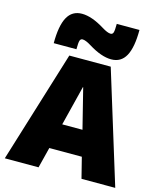

<svg xmlns="http://www.w3.org/2000/svg" viewBox="-142 -1107 1016 1209"><g transform="rotate(15 366.0 -502.5)"><path d="M231 -730H501L726 0H506L472 -135H260L226 0H6ZM432 -300 367 -560H365L300 -300ZM343 -827Q306 -850 286 -850Q273 -850 268.5 -836.5Q264 -823 264 -780H116Q116 -894 146.5 -949.5Q177 -1005 241 -1005Q305 -1005 389 -953Q426 -930 446 -930Q459 -930 463.5 -943.5Q468 -957 468 -1000H616Q616 -886 585.5 -830.5Q555 -775 491 -775Q427 -775 343 -827Z"/></g></svg>

Font: Enso Black
Style: Regular
Weight: 900
Designer: Coji Morishita
Foundry: UNDERFOREST DESIGN
Version: Version 1.000